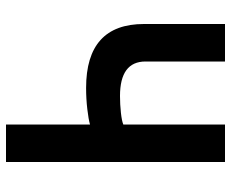

<svg xmlns="http://www.w3.org/2000/svg" viewBox="-85 -685 770 640"><g transform="rotate(90 300.0 -365.0)"><path d="M395 0V-280Q378 -275 343.5 -271Q309 -267 273 -267Q60 -267 60 -460V-730H185V-465Q185 -380 300 -380Q328 -380 355.5 -383Q383 -386 395 -391V-730H520V0Z"/></g></svg>

Font: NKDuy Mono
Style: Bold
Weight: 700
Monospace: yes
Designer: NKDuy
Foundry: NKDuy
Version: Version 2.251; ttfautohint (v1.8.4.7-5d5b)